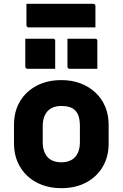

<svg xmlns="http://www.w3.org/2000/svg" viewBox="-20 -970 640 1002"><path d="M300 -552Q355 -552 400 -535Q445 -518 478 -487Q511 -456 529 -413.5Q547 -371 547 -319V-221Q547 -152 516 -99.5Q485 -47 429.5 -17.5Q374 12 300 12Q245 12 199.5 -5Q154 -22 121.5 -53Q89 -84 71 -126.5Q53 -169 53 -221V-319Q53 -388 84 -440.5Q115 -493 171 -522.5Q227 -552 300 -552ZM300 -417Q269 -417 247.5 -405Q226 -393 214.5 -369.5Q203 -346 203 -312V-228Q203 -202 210 -182Q217 -162 230 -148Q242 -136 260 -129.5Q278 -123 300 -123Q331 -123 352.5 -135Q374 -147 385.5 -170.5Q397 -194 397 -228V-312Q397 -341 391 -361Q385 -381 372 -394Q360 -406 342 -411.5Q324 -417 300 -417ZM112 -768Q148 -768 184.5 -768Q221 -768 257 -768Q261 -768 263 -766.5Q265 -765 266.5 -763Q268 -761 268 -757V-611Q232 -611 195.5 -611Q159 -611 123 -611Q120 -611 117.5 -612.5Q115 -614 113.5 -616.5Q112 -619 112 -622ZM332 -768Q368 -768 404.5 -768Q441 -768 477 -768Q481 -768 483 -766.5Q485 -765 486.5 -763Q488 -761 488 -757V-611Q452 -611 415.5 -611Q379 -611 343 -611Q340 -611 337.5 -612.5Q335 -614 333.5 -616.5Q332 -619 332 -622ZM118 -950H467Q472 -950 475 -947Q478 -944 478 -939Q478 -910 478 -883Q478 -856 478 -827H129Q126 -827 123.5 -828.5Q121 -830 119.5 -832.5Q118 -835 118 -838Q118 -867 118 -894Q118 -921 118 -950Z"/></svg>

Font: Recursive Monospace ExtraBold
Style: Regular
Weight: 800
Version: Version 1.047